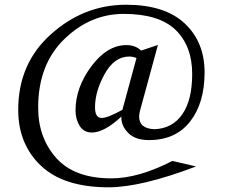

<svg xmlns="http://www.w3.org/2000/svg" viewBox="-20 -757 962 818"><path d="M413.6 -254.4Q438 -254.4 501.5 -289.1L561.5 -509.8Q546.4 -516.1 530.3 -516.1Q467.3 -516.1 426 -441.9Q384.8 -367.7 384.8 -299.3Q384.8 -254.4 413.6 -254.4ZM442.9 41Q251.5 41 154.5 -50.8Q57.6 -142.6 57.6 -289.1Q57.6 -486.8 197.8 -611.8Q337.9 -736.8 517.1 -736.8Q681.6 -736.8 766.6 -657.5Q851.6 -578.1 851.6 -448.7Q851.6 -317.9 789.8 -239Q728 -160.2 614.7 -160.2Q556.6 -160.2 526.9 -189.9Q497.1 -219.7 497.1 -254.9L497.6 -260.7Q423.8 -192.4 371.6 -192.4Q336.9 -192.4 319.3 -220.7Q301.8 -249 301.8 -286.6Q301.8 -383.8 369.1 -474.4Q436.5 -564.9 518.6 -564.9Q557.1 -564.9 581.1 -541.5L652.8 -565.4L576.2 -284.2Q572.8 -269.5 572.8 -260.3Q572.8 -209 638.2 -206.5Q714.8 -209.5 756.8 -270.3Q798.8 -331.1 798.8 -441.4Q798.8 -560.5 728.5 -629.2Q658.2 -697.8 506.8 -697.8Q364.3 -697.8 253.4 -589.8Q142.6 -481.9 142.6 -298.8Q142.6 -169.9 220 -83.5Q297.4 2.9 454.6 2.9Q569.8 2.9 714.4 -71.3L815.4 -47.9Q581.1 41 442.9 41Z"/></svg>

Font: Kelvinch
Style: Bold Italic
Weight: 700
Italic angle: -10°
Designer: Paul James Miller
Foundry: High-Logic / Made with FontCreator
Version: Version 3.30 September 23, 2016